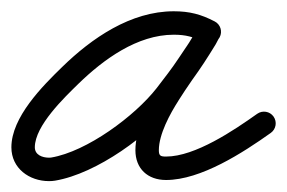

<svg xmlns="http://www.w3.org/2000/svg" viewBox="-28 -298 514 344"><path d="M356.7 -259.6C332.1 -272.4 311.6 -277.8 283.3 -277.8C206.2 -277.8 136.5 -229.8 83.4 -178C48 -143.6 -7.6 -87.9 -7.6 -34.1C-7.6 3.6 24.4 26.5 59.8 26.5C63.4 26.5 66.9 26.3 70.5 25.7C145.3 13.2 240.2 -56.1 285.5 -114.1C314.8 -151.4 341.6 -188.4 364.4 -229.9C371 -241.8 364.7 -252.8 355.2 -257.7C345.7 -262.6 333.1 -261.5 327.1 -249.2C324 -242.7 320.5 -236.7 316.5 -230.6C316.5 -230.6 316.4 -230.4 316.3 -230.2C316.1 -230 316 -229.8 316 -229.8C312.7 -224.3 309.1 -219 305.5 -213.6C305.5 -213.6 305.5 -213.6 305.5 -213.6C305.5 -213.5 305.4 -213.5 305.4 -213.5C289.3 -188.9 271.8 -165.1 256.2 -140.1C256.2 -140.1 256.2 -140.2 256.3 -140.2C256.3 -140.3 256.3 -140.4 256.3 -140.4C236.5 -109.4 214.6 -66 214.6 -28.9C214.6 4.3 236.7 24.5 269.5 24.5C332 24.5 407.4 -24.5 457.2 -59.9C466.6 -66.6 468.8 -79.7 462.1 -89.2C455.4 -98.6 442.3 -100.8 432.8 -94.1C391.3 -64.6 321.7 -17.5 269.5 -17.5C259.6 -17.5 256.6 -18.9 256.6 -28.9C256.6 -57.3 276.5 -94 291.7 -117.6C291.7 -117.6 291.7 -117.7 291.7 -117.8C291.8 -117.8 291.8 -117.9 291.8 -117.9C307.2 -142.5 324.6 -166.1 340.6 -190.5C340.6 -190.5 340.5 -190.5 340.5 -190.4C340.5 -190.4 340.5 -190.4 340.5 -190.4C344.4 -196.2 348.4 -202.1 352 -208.2C352 -208.2 351.9 -208 351.7 -207.8C351.6 -207.6 351.5 -207.3 351.5 -207.4C356.5 -214.9 360.9 -222.6 364.9 -230.8C370.9 -243.1 364.8 -253.9 355.7 -258.6C346.5 -263.4 334.2 -262.1 327.6 -250.1C305.9 -210.7 280.3 -175.5 252.5 -139.9C213.7 -90.3 127.8 -26.4 63.5 -15.7C62.3 -15.5 61 -15.5 59.8 -15.5C47.9 -15.5 34.4 -20.4 34.4 -34.1C34.4 -72.9 87.8 -123.7 112.6 -148C157.4 -191.5 217.8 -235.8 283.3 -235.8C305 -235.8 318.9 -231.9 337.3 -222.4C347.6 -217 360.3 -221 365.6 -231.3C371 -241.6 367 -254.3 356.7 -259.6Z"/></svg>

Font: FRB American Cursive Guidelines Arrows Medium
Style: Italic
Weight: 500
Italic angle: -25°
Version: Version 2.0;Modular Font Editor K font №1